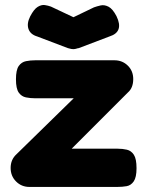

<svg xmlns="http://www.w3.org/2000/svg" viewBox="-20 -729 580 758"><path d="M96 9Q65 9 43.5 -12.5Q22 -34 22 -66Q22 -99 45 -120L271 -341H119Q100 -341 82.5 -344.5Q65 -348 54 -363.5Q43 -379 43 -416Q43 -453 54 -468.5Q65 -484 82.5 -487.5Q100 -491 119 -491H432Q463 -491 484.5 -470Q506 -449 506 -417Q506 -382 485 -364L263 -142H444Q464 -142 481 -138Q498 -134 508.5 -118Q519 -102 519 -65Q519 -29 508 -13Q497 3 480 6Q463 9 443 9ZM270 -661 351 -700Q362 -704 377 -707.5Q392 -711 408.5 -702.5Q425 -694 440 -665Q470 -603 412 -585L291 -539Q288 -539 282 -537Q276 -535 270 -535Q262 -535 256 -537Q250 -539 248 -539L127 -585Q100 -593 92.5 -614.5Q85 -636 99 -664Q114 -693 129 -702Q144 -711 157 -709Q170 -707 181 -703Z"/></svg>

Font: Fredoka SemiBold
Style: Regular
Weight: 600
Designer: Ben Nathan
Foundry: Milena B. Brandão, Ben Nathan
Version: Version 2.001